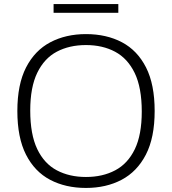

<svg xmlns="http://www.w3.org/2000/svg" viewBox="-20 -917 848 946"><path d="M403.5 9Q303 9 226.8 -31.2Q150.5 -71.5 108 -155.2Q65.5 -239 65.5 -370Q65.5 -501 108.5 -584.8Q151.5 -668.5 228 -708.8Q304.5 -749 403.5 -749Q504.5 -749 580.8 -708.8Q657 -668.5 699.5 -584.8Q742 -501 742 -370Q742 -239 698.8 -155.2Q655.5 -71.5 579.2 -31.2Q503 9 403.5 9ZM403.5 -45Q485.5 -45 547.5 -77.8Q609.5 -110.5 644 -181.5Q678.5 -252.5 678.5 -367.5Q678.5 -485 643.8 -557Q609 -629 547.2 -662Q485.5 -695 403.5 -695Q322 -695 260.2 -662.5Q198.5 -630 163.8 -558.8Q129 -487.5 129 -372.5Q129 -254.5 163.5 -182.5Q198 -110.5 260 -77.8Q322 -45 403.5 -45ZM244 -854V-897H563V-854Z"/></svg>

Font: Encode Sans Expanded Light
Style: Regular
Weight: 300
Width: 7
Designer: Multiple Designers
Foundry: Impallari Type
Version: Version 3.000; ttfautohint (v1.8.3) -l 8 -r 50 -G 200 -x 14 